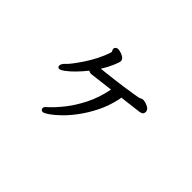

<svg xmlns="http://www.w3.org/2000/svg" viewBox="-97 -860 1194 1194"><g transform="rotate(45 500.0 -262.5)"><path d="M321 35Q318 31 318 25Q318 15 326 8Q334 1 339 -4Q374 -36 413 -85.5Q452 -135 486 -202.5Q520 -270 537 -355Q537 -355 538 -357Q525 -355 503 -353Q486 -351 434 -344.5Q382 -338 381 -338Q369 -338 359 -345Q333 -312 305 -283.5Q277 -255 253.5 -237.5Q230 -220 219 -220Q213 -220 208.5 -223.5Q204 -227 204 -235Q204 -243 209.5 -252.5Q215 -262 225 -270.5Q235 -279 253.5 -303Q272 -327 295.5 -362Q319 -397 340 -438Q361 -479 374 -520Q374 -522 375 -523Q375 -529 371.5 -534.5Q368 -540 368 -547Q368 -554 372 -558Q379 -567 392 -567Q399 -567 414 -563Q429 -559 442.5 -549.5Q456 -540 456 -525Q456 -515 440.5 -478.5Q425 -442 401 -404Q412 -405 437 -408Q462 -411 506 -416Q568 -423 666 -439Q696 -444 700.5 -446Q705 -448 711.5 -451Q718 -454 724 -454Q742 -454 765 -443Q788 -432 789 -413Q789 -402 783.5 -394.5Q778 -387 757 -384Q733 -381 618 -367Q618 -360 616 -351Q600 -277 569 -215.5Q538 -154 502 -106Q466 -58 432 -25.5Q398 7 372 24.5Q346 42 336 42Q326 42 321 35Z"/></g></svg>

Font: Moon Stars Kai HW
Style: Bold
Weight: 700
Designer: GuiWonder
Version: Version 1.101